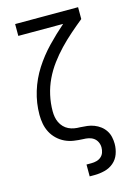

<svg xmlns="http://www.w3.org/2000/svg" viewBox="-139 -808 778 1096"><g transform="rotate(-15 250.0 -260.0)"><path d="M250 215V145H279Q295 145 310 141Q325 137 336.5 127Q348 117 353 102.5Q358 88 358 73Q358 56 351 41Q344 26 331 16.5Q318 7 301.5 3.5Q285 0 269 0Q242 -1 215 -5Q188 -9 163.5 -20.5Q139 -32 119 -51Q99 -70 86.5 -94Q74 -118 69 -144.5Q64 -171 64 -198Q64 -268 84.5 -335Q105 -402 142.5 -460.5Q180 -519 228.5 -569.5Q277 -620 329 -665H64V-735H436V-665Q399 -635 363 -603.5Q327 -572 294 -537.5Q261 -503 232.5 -464.5Q204 -426 183.5 -383Q163 -340 152.5 -293Q142 -246 142 -198Q142 -181 145 -164Q148 -147 155.5 -131.5Q163 -116 175 -103.5Q187 -91 202.5 -83.5Q218 -76 235 -73Q252 -70 269 -70H270Q291 -69 311.5 -66.5Q332 -64 351.5 -56.5Q371 -49 387.5 -36.5Q404 -24 415.5 -6.5Q427 11 431.5 31.5Q436 52 436 72Q436 103 425.5 132Q415 161 392 180.5Q369 200 339 207.5Q309 215 279 215Z"/></g></svg>

Font: Moesevka
Style: Regular
Weight: 400
Monospace: yes
Designer: Belleve Invis
Foundry: Belleve Invis
Version: Version 32.5.0; ttfautohint (v1.8.4)